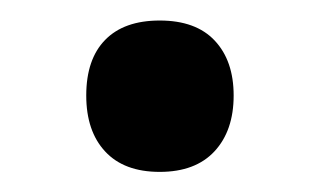

<svg xmlns="http://www.w3.org/2000/svg" viewBox="-20 -155 315 189"><path d="M64.9 -61Q64.9 -96.7 83.5 -115.7Q102.1 -134.8 137.2 -134.8Q172.9 -134.8 191.4 -115Q210 -95.2 210 -61Q210 -26.4 191.2 -6.1Q172.4 14.2 137.2 14.2Q102.1 14.2 83.5 -5.9Q64.9 -25.9 64.9 -61Z"/></svg>

Font: f2_25842          
Style: Regular
Weight: 600
Foundry: Ascender Corporation
Version: Version 1.10